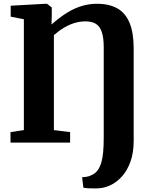

<svg xmlns="http://www.w3.org/2000/svg" viewBox="-20 -774 793 1042"><path d="M432.5 244.5 425.5 188Q432.5 188 447 186Q461.5 184 477 176.5Q496 168 508.5 152Q521 136 528.8 111.2Q536.5 86.5 539.8 52Q543 17.5 543 -28.5V-516Q543 -569.5 532.2 -600.8Q521.5 -632 499.8 -645Q478 -658 444.5 -658Q415 -658 386.5 -649.8Q358 -641.5 330 -625.2Q302 -609 272.5 -583.5V-68L360.5 -57V0H37V-57L109.5 -68V-669.5L38 -683.5V-743L226.5 -753.5H235L261 -733.5V-696.5L259.5 -641Q302.5 -679 342.5 -704Q382.5 -729 422.8 -741.2Q463 -753.5 506 -753.5Q573 -753.5 617.2 -728.2Q661.5 -703 683.5 -649.2Q705.5 -595.5 705.5 -510V-9Q705.5 53.5 688.5 101.8Q671.5 150 642.5 182.8Q613.5 215.5 577.5 232Q541.5 248.5 503.5 248.5Q482 248.5 464 248Q446 247.5 432.5 244.5Z"/></svg>

Font: Merriweather 36pt ExtraBold
Style: Regular
Weight: 800
Designer: Eben Sorkin
Foundry: Eben Sorkin
Version: Version 2.100